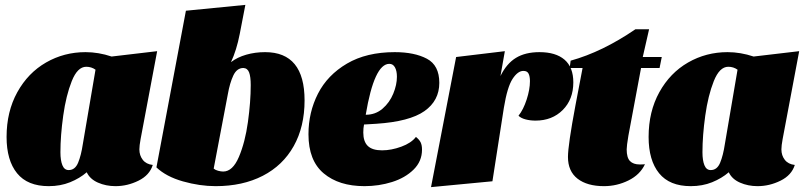

<svg xmlns="http://www.w3.org/2000/svg" viewBox="-20 -744 3303 788"><path d="M552 -131Q552 -106 566 -88Q580 -70 607 -67Q594 -25 548.5 -2.5Q503 20 454 20Q415 20 382 5.5Q349 -9 336 -37Q307 -12 267.5 4Q228 20 180 20Q93 20 50 -33Q7 -86 7 -182Q7 -286 51 -365.5Q95 -445 169 -487.5Q243 -530 331 -530Q384 -530 438 -512L625 -534L557 -173Q552 -146 552 -131ZM334 -470Q298 -470 274.5 -411Q251 -352 239.5 -269.5Q228 -187 228 -119Q228 -86 236 -66Q244 -46 262 -46Q288 -46 300.5 -76Q313 -106 320 -153L372 -458Q355 -470 334 -470Z M928 -489Q954 -509 990.5 -519.5Q1027 -530 1068 -530Q1230 -530 1230 -332Q1230 -224 1185.5 -144.5Q1141 -65 1058.5 -22.5Q976 20 865 20Q800 20 731 0.5Q662 -19 622 -57L743 -700L987 -724L964 -605Q951 -538 928 -489ZM896 -40Q935 -40 960.5 -100Q986 -160 997.5 -243Q1009 -326 1009 -395Q1009 -429 1002.5 -446.5Q996 -464 979 -465Q952 -465 937.5 -434Q923 -403 915 -357L857 -52Q864 -46 875.5 -43Q887 -40 896 -40Z M1783 -404Q1783 -331 1722 -288Q1661 -245 1524 -236Q1516 -235 1474 -233Q1471 -218 1471 -200Q1471 -163 1489.5 -145Q1508 -127 1548 -127Q1586 -127 1627 -142Q1668 -157 1687 -182Q1701 -171 1706.5 -159.5Q1712 -148 1712 -130Q1712 -82 1677.5 -48Q1643 -14 1589 3Q1535 20 1476 20Q1371 20 1308.5 -32.5Q1246 -85 1246 -193Q1246 -283 1285 -359.5Q1324 -436 1404 -483Q1484 -530 1600 -530Q1681 -530 1732 -503Q1783 -476 1783 -404ZM1481 -273Q1521 -273 1550 -298Q1579 -323 1594 -359.5Q1609 -396 1609 -429Q1609 -453 1601 -467.5Q1593 -482 1578 -482Q1516 -482 1481 -273Z M2194 -530Q2261 -530 2297 -499Q2333 -468 2333 -406Q2333 -336 2289.5 -292.5Q2246 -249 2178 -249Q2156 -249 2137 -254Q2118 -259 2108 -269Q2128 -294 2141.5 -335.5Q2155 -377 2155 -411Q2155 -430 2149.5 -441.5Q2144 -453 2128 -453Q2105 -453 2083.5 -420Q2062 -387 2048 -302L2001 0L1749 24L1852 -510L2052 -534L2034 -432Q2059 -483 2097.5 -506.5Q2136 -530 2194 -530Z M2687 -465H2611L2559 -187Q2552 -145 2552 -131Q2552 -97 2565.5 -83Q2579 -69 2606 -69Q2620 -69 2627 -70Q2607 -27 2559.5 -3.5Q2512 20 2459 20Q2390 20 2350.5 -10.5Q2311 -41 2311 -100Q2311 -148 2342 -313L2371 -465H2318L2322 -495Q2452 -531 2588 -624H2644L2618 -510H2696Z M3187 -131Q3187 -106 3201 -88Q3215 -70 3242 -67Q3229 -25 3183.5 -2.5Q3138 20 3089 20Q3050 20 3017 5.5Q2984 -9 2971 -37Q2942 -12 2902.5 4Q2863 20 2815 20Q2728 20 2685 -33Q2642 -86 2642 -182Q2642 -286 2686 -365.5Q2730 -445 2804 -487.5Q2878 -530 2966 -530Q3019 -530 3073 -512L3260 -534L3192 -173Q3187 -146 3187 -131ZM2969 -470Q2933 -470 2909.5 -411Q2886 -352 2874.5 -269.5Q2863 -187 2863 -119Q2863 -86 2871 -66Q2879 -46 2897 -46Q2923 -46 2935.5 -76Q2948 -106 2955 -153L3007 -458Q2990 -470 2969 -470Z"/></svg>

Font: Sansita Black Italic
Style: Regular
Weight: 900
Italic angle: -11°
Designer: Pablo Cosgaya
Foundry: Omnibus-Type
Version: Version 1.006